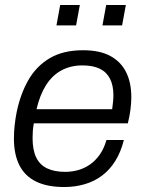

<svg xmlns="http://www.w3.org/2000/svg" viewBox="-20 -740 581 772"><path d="M238 12Q170 12 125 -10Q80 -32 58 -75.5Q36 -119 36 -183Q36 -210 39 -237Q42 -264 47 -289Q62 -362 94 -418Q126 -474 180 -506Q234 -538 314 -538Q381 -538 423.5 -515Q466 -492 487 -450Q508 -408 508 -349Q508 -326 504.5 -299Q501 -272 494 -244H116Q113 -228 112 -213.5Q111 -199 111 -185Q111 -137 125.5 -107Q140 -77 169.5 -63Q199 -49 242 -49Q269 -49 294 -56Q319 -63 341 -78Q363 -93 380.5 -117.5Q398 -142 408 -177H478Q466 -129 444 -93.5Q422 -58 391 -34.5Q360 -11 321 0.5Q282 12 238 12ZM127 -301H431Q433 -317 434.5 -330.5Q436 -344 436 -357Q436 -396 422.5 -423Q409 -450 381.5 -463.5Q354 -477 311 -477Q264 -477 227 -457Q190 -437 165 -397.5Q140 -358 127 -301ZM207 -638 222 -720H301L286 -638ZM392 -638 407 -720H486L471 -638Z"/></svg>

Font: Archivo SemiBold Light
Style: Italic
Weight: 300
Italic angle: -10°
Version: Version 2.001